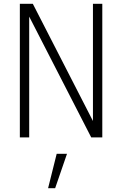

<svg xmlns="http://www.w3.org/2000/svg" viewBox="-20 -720 640 1006"><path d="M84 0V-700H152L467 -86V-700H516V0H458L133 -633V0ZM232 266 277 86H331L269 266Z"/></svg>

Font: Red Hat Mono
Style: Regular
Weight: 300
Monospace: yes
Designer: Pentagram, MCKL
Foundry: Pentagram, MCKL
Version: Version 1.023